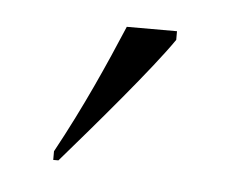

<svg xmlns="http://www.w3.org/2000/svg" viewBox="-28 -796 265 221"><g transform="rotate(5 104.5 -686.0)"><path d="M40 -616V-606H46C85 -651 145 -721 169 -756V-766H111C92 -721 70 -671 40 -616Z"/></g></svg>

Font: Noto Serif Display ExtraCondensed Light
Style: Regular
Weight: 300
Width: 2
Designer: Monotype Design Team
Foundry: Monotype Imaging Inc.
Version: Version 2.009